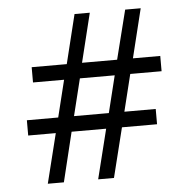

<svg xmlns="http://www.w3.org/2000/svg" viewBox="-48 -667 700 714"><g transform="rotate(-5 302.5 -310.0)"><path d="M349 0H290L336 -185H207L162 0H102L148 -185H45V-242H162L196 -380H80V-437H211L256 -620H313L268 -437H399L445 -620H503L458 -437H560V-380H443L409 -242H526V-185H395ZM221 -242H351L385 -380H255Z"/></g></svg>

Font: Tiro Kannada
Style: Regular
Weight: 400
Designer: Kannada: John Hudson & Fiona Ross. Latin: John Hudson.
Foundry: Tiro Typeworks Ltd.
Version: Version 1.52